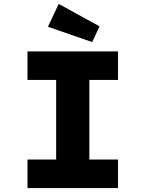

<svg xmlns="http://www.w3.org/2000/svg" viewBox="-20 -963 745 983"><path d="M120.7 0V-146.1H267.5V-553.9H120.7V-700H584.2V-553.9H437.5V-146.1H584.2V0ZM452 -747.5 225.3 -826 280.6 -943 489.5 -828.2Z"/></svg>

Font: Lexend Exa
Style: Regular
Weight: 400
Designer: Bonnie Shaver-Troup, Thomas Jockin
Foundry: Lexend
Version: Version 1.007